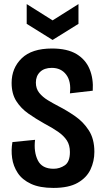

<svg xmlns="http://www.w3.org/2000/svg" viewBox="-20 -909 516 942"><path d="M242 13Q175 13 132 -7Q89 -27 67 -60.5Q45 -94 39.5 -133.5Q34 -173 41 -212L152 -223Q145 -164 165.5 -122.5Q186 -81 243 -81Q273 -81 298 -98Q323 -115 323 -163Q323 -197 308 -220Q293 -243 265 -262.5Q237 -282 197 -303Q156 -326 119.5 -351.5Q83 -377 60 -413Q37 -449 37 -502Q37 -575 86.5 -623Q136 -671 235 -671Q310 -671 355 -644Q400 -617 419.5 -570Q439 -523 435 -464L323 -451Q330 -509 305 -542.5Q280 -576 234 -576Q197 -576 176.5 -556Q156 -536 156 -504Q156 -474 172.5 -453.5Q189 -433 214.5 -417.5Q240 -402 267 -388Q308 -367 348.5 -339Q389 -311 416 -269Q443 -227 443 -164Q443 -118 424 -77.5Q405 -37 361 -12Q317 13 242 13ZM111 -889 238 -809 365 -889V-792L238 -713L111 -792Z"/></svg>

Font: Bricolage Grotesque 10pt Condensed SemiBold
Style: Regular
Weight: 600
Width: 3
Designer: Mathieu Triay
Foundry: Atelier Triay
Version: Version 1.000; ttfautohint (v1.8.4.7-5d5b);gftools[0.9.32]